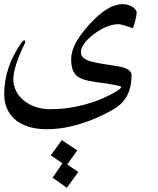

<svg xmlns="http://www.w3.org/2000/svg" viewBox="-20 -449 752 913"><path d="M297.9 443.8 230 396 276.9 327.6Q263.7 318.4 249.3 308.6Q234.9 298.8 221.2 290L273.9 217.3L347.2 266.1L299.8 333Q312.5 341.8 325.9 351.1Q339.4 360.4 352.5 368.7ZM629.9 -388.2Q629.9 -383.8 627.7 -371.6Q625.5 -359.4 622.3 -346.9Q619.1 -334.5 615.7 -324.7Q612.3 -314.9 610.4 -314.9Q611.3 -314.9 602.8 -317.9Q594.2 -320.8 583 -324.5Q571.8 -328.1 560.5 -331.1Q549.3 -334 544.4 -334Q516.1 -334 485.8 -321.5Q455.6 -309.1 424.8 -285.6Q395.5 -262.7 380.4 -241.7Q365.2 -220.7 364.7 -204.6Q364.7 -185.5 375.7 -175Q386.7 -164.6 408.9 -157.7Q431.2 -150.9 464.6 -146Q498 -141.1 543.5 -133.3Q605.5 -123 605.5 -91.3Q605.5 -5.9 558.6 41Q542.5 57.6 511.7 75.4Q481 93.3 433.6 113.8Q310.5 165.5 203.1 165.5Q155.8 165.5 118.2 154.3Q80.6 143.1 54.2 121.6Q27.8 100.1 13.9 68.8Q0 37.6 0 -2.4Q0 -66.9 21 -128.2Q42 -189.5 82 -246.1Q89.8 -257.3 95.7 -257.3Q100.1 -257.3 100.1 -252Q100.1 -245.6 98.1 -242.2V-242.7Q43.5 -131.8 43.5 -71.8Q43.5 -41 57.1 -14.9Q70.8 11.2 94.5 30Q118.2 48.8 149.9 59.6Q181.6 70.3 217.8 70.3Q284.7 70.3 348.6 56.6Q412.6 43 470.2 18.1Q511.2 -1 533.7 -14.6Q556.2 -28.3 556.2 -36.1Q556.2 -39.1 525.4 -45.2Q494.6 -51.3 433.6 -59.1Q400.9 -63.5 378.9 -70.6Q356.9 -77.6 343.5 -90.1Q330.1 -102.5 324.2 -121.8Q318.4 -141.1 318.4 -168.9Q318.4 -238.3 405.8 -334Q449.7 -381.8 488.5 -405.5Q527.3 -429.2 563.5 -429.2Q574.7 -429.2 586.7 -426Q598.6 -422.9 608.2 -417.2Q617.7 -411.6 623.8 -404.1Q629.9 -396.5 629.9 -388.2Z"/></svg>

Font: XB Zar
Style: Regular
Weight: 400
Designer: Behnam
Foundry: Irmug
Version: Version 8.005 2009